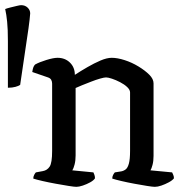

<svg xmlns="http://www.w3.org/2000/svg" viewBox="-86 -724 715 744"><path d="M-55.4 -384V-565Q-55.4 -611 -58.3 -639.5Q-61.1 -668 -65.9 -689Q-58.3 -692 -45.9 -695Q-33.6 -698 -21.2 -701Q-8.9 -704 -4.1 -704Q11.1 -704 21 -694.5Q31 -685 31 -672Q31 -666 28.6 -647Q26.3 -628 24.4 -614L-7.9 -395Q-13.6 -391 -26 -387.5Q-38.3 -384 -55.4 -384ZM210 0Q202 0 180 -3.5Q158 -7 130.5 -12Q103 -17 79 -22.5Q55 -28 43 -32Q43 -40 46.5 -46.5Q50 -53 53 -56L80 -61Q97 -64 106.5 -78.5Q116 -93 116 -139V-400Q116 -408 112.5 -414.5Q109 -421 100 -424L39 -445Q41 -458 43.5 -464Q46 -470 50 -474Q66 -483 93.5 -491.5Q121 -500 137 -500Q166 -500 185 -481.5Q204 -463 204 -434Q227 -449 253 -464Q279 -479 303.5 -489.5Q328 -500 347 -500Q369 -500 397 -491Q425 -482 450.5 -466.5Q476 -451 492.5 -434.5Q509 -418 509 -401V-120Q509 -100 505 -85Q501 -70 497 -64L581 -56Q583 -52 585.5 -46Q588 -40 588 -33Q582 -25 568 -17.5Q554 -10 539.5 -5Q525 0 514 0Q506 0 484 -3.5Q462 -7 435 -12Q408 -17 384.5 -22.5Q361 -28 349 -32Q349 -40 352.5 -46.5Q356 -53 359 -56L384 -60Q394 -62 401.5 -68Q409 -74 413.5 -90.5Q418 -107 418 -139V-366Q418 -376 407 -386.5Q396 -397 379.5 -405.5Q363 -414 348 -419Q333 -424 325 -424Q318 -424 302 -419.5Q286 -415 267 -407.5Q248 -400 231.5 -393.5Q215 -387 207 -383V-122Q207 -102 203 -86.5Q199 -71 194 -64L276 -56Q278 -52 280 -46Q282 -40 282 -33Q277 -25 263.5 -17.5Q250 -10 235 -5Q220 0 210 0Z"/></svg>

Font: Texturina Medium 12pt
Style: Regular
Weight: 400
Version: Version 1.002